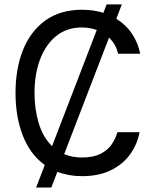

<svg xmlns="http://www.w3.org/2000/svg" viewBox="-20 -781 756 862"><path d="M507.1 -187.5H606.5Q596.6 -133.5 564.5 -88.6Q532.3 -43.7 478.2 -16.9Q424 9.9 348 9.9Q287.6 9.9 237.6 -9.6L210.2 61.1H142L181.1 -40.1Q116.1 -87 82.9 -171Q49.7 -255 49.7 -363.6Q49.7 -473.7 83.8 -557.9Q117.9 -642 184.3 -689.6Q250.7 -737.2 348 -737.2Q399.9 -737.2 444.2 -723.4L458.8 -761.4H527L502.1 -696.7Q545.8 -669.7 573 -628.9Q600.1 -588.1 609.4 -539.8H509.9Q501.1 -582 469.5 -612.2L268.1 -89.1Q304 -73.9 348 -73.9Q399.1 -73.9 431.5 -90.4Q463.8 -106.9 481.5 -133Q499.3 -159.1 507.1 -187.5ZM134.9 -363.6Q134.9 -290.8 153.9 -227.8Q172.9 -164.8 213.8 -125L414.4 -646.3Q383.5 -657.7 348 -657.7Q279.8 -657.7 232.2 -619.1Q184.7 -580.6 159.8 -514Q134.9 -447.4 134.9 -363.6Z"/></svg>

Font: Interface
Style: Regular
Weight: 400
Designer: Rasmus Andersson
Foundry: rsms
Version: Version 1.8